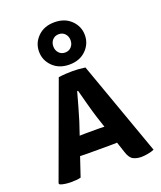

<svg xmlns="http://www.w3.org/2000/svg" viewBox="-153 -931 866 1035"><g transform="rotate(-20 280.0 -413.5)"><path d="M209.5 -108.5Q202.5 -108.5 190.2 -108.8Q178 -109 168 -109.5L131 0.5Q119 3.5 104.5 4.8Q90 6 75 6Q57.5 6 40.8 3.5Q24 1 13 -3.5L8.5 -10.5L205.5 -548.5Q225.5 -551.5 246.5 -552.8Q267.5 -554 284.5 -554Q300 -554 319 -552.8Q338 -551.5 358.5 -548.5L552 -6.5Q536.5 0.5 514.5 4.2Q492.5 8 477.5 8Q452.5 8 432.2 -1.8Q412 -11.5 400 -49L380 -109.5Q370.5 -109 358.8 -108.8Q347 -108.5 339.5 -108.5ZM228 -286.5 203.5 -213.5Q212.5 -213.5 223 -214Q233.5 -214.5 240.5 -214.5H313Q319.5 -214.5 328.2 -214Q337 -213.5 345.5 -213.5L324.5 -277Q313 -313 300.5 -360Q288 -407 278 -444H273Q263 -408.5 250.8 -364Q238.5 -319.5 228 -286.5ZM152.5 -714Q152.5 -764 188.8 -799.5Q225 -835 284 -835Q343 -835 379.2 -799.5Q415.5 -764 415.5 -714Q415.5 -664 379.2 -628.2Q343 -592.5 284 -592.5Q225 -592.5 188.8 -628.2Q152.5 -664 152.5 -714ZM234.5 -714Q234.5 -692 248.2 -676.8Q262 -661.5 284 -661.5Q306 -661.5 319.8 -676.8Q333.5 -692 333.5 -714Q333.5 -736.5 319.8 -751.5Q306 -766.5 284 -766.5Q262 -766.5 248.2 -751.5Q234.5 -736.5 234.5 -714Z"/></g></svg>

Font: Signika SC SemiBold
Style: Regular
Weight: 600
Designer: Anna Giedryś
Foundry: Anna Giedryś
Version: Version 2.000; ttfautohint (v1.8.3) -l 8 -r 50 -G 200 -x 9 -